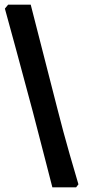

<svg xmlns="http://www.w3.org/2000/svg" viewBox="-20 -695 369 825"><path d="M121 -215Q84 -353 49 -482.5Q14 -612 1 -658L15 -675H112L227 -226Q251 -131 279.5 -31.5Q308 68 317 97L307 110H205Q198 82 175 -6.5Q152 -95 121 -215Z"/></svg>

Font: Alegreya SC ExtraBold
Style: Regular
Weight: 800
Designer: Juan Pablo del Peral
Foundry: Huerta Tipografica
Version: Version 2.007; ttfautohint (v1.6)